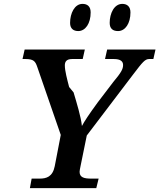

<svg xmlns="http://www.w3.org/2000/svg" viewBox="-20 -969 821 989"><path d="M588 -809C625 -809 652 -848 652 -905C652 -936 634 -949 610 -949C568 -949 545 -900 545 -851C545 -821 562 -809 588 -809ZM383 -809C420 -809 447 -848 447 -905C447 -936 430 -949 405 -949C364 -949 341 -900 341 -851C341 -821 359 -809 383 -809ZM134 0H476L488 -49H450C415 -49 390 -54 390 -84C390 -90 392 -99 395 -114L427 -271L667 -587C715 -650 727 -665 749 -665H770L781 -714H532L521 -665H566C602 -665 614 -652 614 -634C614 -613 604 -595 563 -546L483 -441C439 -381 414 -343 402 -320C397 -368 375 -439 359 -493L336 -521C326 -560 314 -604 314 -632C314 -651 322 -665 352 -665H406L417 -714H107L96 -665H110C154 -665 162 -653 172 -624L293 -274L262 -113C251 -58 219 -49 184 -49H143Z"/></svg>

Font: Noto Serif Semi
Style: Italic
Weight: 600
Italic angle: -12°
Designer: Monotype Design Team
Foundry: Monotype Imaging Inc.
Version: Version 1.901